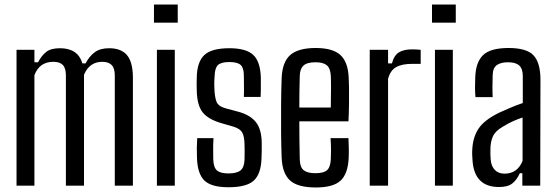

<svg xmlns="http://www.w3.org/2000/svg" viewBox="-20 -820 2461 848"><path d="M53 0V-600H132V-545H148Q164 -575 184.5 -591Q205 -607 245 -607Q324 -607 344 -540H358Q374 -571 398 -589Q422 -607 462 -607Q514 -607 540 -577.5Q566 -548 567 -481V0H487V-487Q487 -519 473 -533Q459 -547 432 -547Q375 -547 351 -490V0H271V-487Q271 -519 257.5 -533Q244 -547 216 -547Q154 -547 132 -488V0Z M660 -720V-800H765V-720ZM673 0V-600H752V0Z M989 7Q913 7 882.5 -23Q852 -53 850 -123Q848 -167 851 -210H923Q921 -179 921.5 -155.5Q922 -132 922 -115Q923 -81 938 -67.5Q953 -54 989 -54Q1026 -54 1042.5 -67.5Q1059 -81 1060 -115Q1061 -152 1060 -183Q1059 -218 1050 -234.5Q1041 -251 1013 -260L958 -276Q899 -293 874.5 -324.5Q850 -356 849 -422Q848 -452 849 -476Q850 -546 882 -576.5Q914 -607 993 -607Q1067 -607 1098.5 -577.5Q1130 -548 1132 -477Q1132 -470 1132 -454Q1132 -438 1132 -420.5Q1132 -403 1131 -392H1057Q1058 -416 1057.5 -443Q1057 -470 1057 -486Q1057 -520 1043 -533Q1029 -546 993 -546Q957 -546 943 -533Q929 -520 928 -486Q927 -477 926.5 -462Q926 -447 927 -429Q928 -394 935.5 -372.5Q943 -351 975 -342L1027 -328Q1083 -314 1109.5 -281.5Q1136 -249 1136 -185Q1136 -167 1136 -153.5Q1136 -140 1135 -121Q1133 -52 1101 -22.5Q1069 7 989 7Z M1440 -210H1519Q1520 -193 1520.5 -166Q1521 -139 1520 -123Q1517 -53 1484.5 -22.5Q1452 8 1375 8Q1295 8 1261 -23Q1227 -54 1224 -123Q1222 -171 1221.5 -233.5Q1221 -296 1221.5 -360Q1222 -424 1224 -476Q1227 -547 1262.5 -577.5Q1298 -608 1374 -608Q1450 -608 1483.5 -577Q1517 -546 1520 -478Q1521 -467 1521.5 -435Q1522 -403 1521.5 -362Q1521 -321 1519 -284H1302Q1302 -243 1302.5 -200.5Q1303 -158 1304 -115Q1305 -81 1321.5 -68Q1338 -55 1373 -55Q1409 -55 1424 -68Q1439 -81 1441 -115Q1442 -130 1442 -156Q1442 -182 1440 -210ZM1374 -545Q1336 -545 1320.5 -530.5Q1305 -516 1304 -486Q1303 -451 1302.5 -416.5Q1302 -382 1302 -345H1441Q1442 -389 1442 -430Q1442 -471 1441 -486Q1439 -519 1423 -532Q1407 -545 1374 -545Z M1613 0V-600H1694V-540H1711Q1720 -575 1741.5 -588.5Q1763 -602 1800 -602Q1809 -602 1818.5 -601.5Q1828 -601 1838 -600V-538H1801Q1755 -538 1729.5 -523.5Q1704 -509 1694 -472V0Z M1888 -720V-800H1993V-720ZM1901 0V-600H1980V0Z M2184 6Q2075 6 2067 -111Q2066 -124 2065.5 -136.5Q2065 -149 2066 -162Q2069 -215 2094 -252.5Q2119 -290 2184 -322Q2208 -333 2235 -344.5Q2262 -356 2289 -365V-484Q2289 -516 2273.5 -530.5Q2258 -545 2223 -545Q2193 -545 2175 -533Q2157 -521 2156 -489Q2155 -467 2155 -436.5Q2155 -406 2156 -391H2080Q2078 -412 2078 -435Q2078 -458 2079 -478Q2081 -545 2113.5 -576.5Q2146 -608 2226 -608Q2307 -608 2337 -575Q2367 -542 2367 -468L2366 0H2287V-55H2276Q2263 -26 2243 -10Q2223 6 2184 6ZM2208 -53Q2265 -53 2288 -109V-301Q2267 -294 2246.5 -285Q2226 -276 2200 -260Q2167 -241 2156.5 -216.5Q2146 -192 2146 -161Q2146 -147 2146 -137Q2146 -127 2147 -117Q2149 -87 2165 -70Q2181 -53 2208 -53Z"/></svg>

Font: Big Shoulders Text
Style: Regular
Weight: 400
Designer: Patric King
Foundry: XO Type Co
Version: Version 1.000; ttfautohint (v1.8.2)